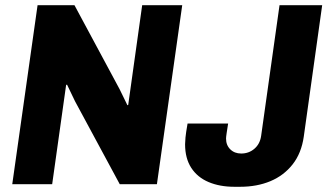

<svg xmlns="http://www.w3.org/2000/svg" viewBox="-20 -706 1269 736"><path d="M27 0 124 -686H265.5L438.5 -364L468.5 -302.5L471.5 -304L525 -686H678.5L581.5 0H439L267.5 -318L237 -381.5L233.5 -380.5L180 0ZM878 10Q822.5 10 779.8 -8Q737 -26 713.2 -62.5Q689.5 -99 689.5 -153Q689.5 -162 691 -178.8Q692.5 -195.5 699 -232.5H854.5Q851.5 -214 849 -197.2Q846.5 -180.5 846.5 -175Q846.5 -149.5 862.8 -133.5Q879 -117.5 904.5 -117.5Q934 -117.5 955.2 -135.8Q976.5 -154 981 -185L1051.5 -686H1215L1144.5 -182.5Q1135.5 -119 1101.8 -76Q1068 -33 1016.5 -11.5Q965 10 900.5 10Z"/></svg>

Font: Chivo Medium
Style: Italic
Weight: 500
Italic angle: -8.05°
Designer: Hector Gatti
Foundry: Omnibus-Type
Version: Version 2.002